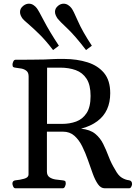

<svg xmlns="http://www.w3.org/2000/svg" viewBox="-20 -1015 742 1035"><path d="M63.5 0Q55.2 0 51 -9.8Q46.9 -19.5 46.9 -24.9Q46.9 -41 63 -43Q86.4 -44.9 110.1 -51.5Q133.8 -58.1 133.8 -74.2L134.3 -602.5Q134.3 -623.5 123 -632.8Q111.8 -642.1 95.9 -645.3Q80.1 -648.4 64.9 -649.9Q54.7 -650.9 51 -654.1Q47.4 -657.2 47.4 -668Q47.4 -673.3 51.5 -683.1Q55.7 -692.9 64 -692.9Q93.3 -692.9 114.3 -693.1Q135.3 -693.4 154.8 -693.4Q195.8 -693.4 219.7 -694.3Q243.7 -695.3 266.6 -696.5Q289.6 -697.8 327.1 -697.3Q396 -696.8 452.1 -679Q508.3 -661.1 541.3 -621.1Q574.2 -581.1 574.2 -512.7Q574.2 -463.4 556.9 -425.5Q539.6 -387.7 504.6 -361.6Q469.7 -335.4 417 -321.3Q465.3 -316.4 492.7 -294.2Q520 -272 536.1 -239.5Q552.2 -207 565.9 -170.7Q579.6 -134.3 600.6 -100.6Q617.2 -68.8 636.7 -57.1Q656.2 -45.4 674.3 -43.5Q691.9 -41.5 691.9 -22.5Q691.9 -17.1 687.7 -8.5Q683.6 0 675.3 0H544.9Q523.4 0 508.1 -22Q492.7 -43.9 480 -78.9Q467.3 -113.8 453.9 -152.6Q440.4 -191.4 423.1 -226.3Q405.8 -261.2 380.9 -283.2Q356 -305.2 319.8 -305.2H232.9V-90.3Q232.9 -69.3 246.6 -59.8Q260.3 -50.3 279.8 -47.4Q299.3 -44.4 316.9 -43Q327.1 -42 330.8 -39.1Q334.5 -36.1 334.5 -24.9Q334.5 -19.5 330.3 -9.8Q326.2 0 317.9 0ZM233.4 -347.2H315.4Q356 -347.2 390.6 -359.9Q425.3 -372.6 446.8 -405.3Q468.3 -438 468.3 -497.6Q468.3 -557.1 446.8 -590.3Q425.3 -623.5 388.2 -637Q351.1 -650.4 304.2 -650.4H233.9ZM266.1 -745.1Q226.6 -796.9 191.4 -831.3Q156.2 -865.7 132.6 -885.7Q108.9 -905.8 102.1 -914.1Q96.2 -921.9 92 -931.2Q87.9 -940.4 87.9 -950.2Q87.9 -959.5 92 -968Q96.2 -976.6 106.4 -984.4Q120.6 -995.1 135.7 -995.1Q148.9 -995.1 159.9 -988Q170.9 -981 178.2 -971.2Q188 -958.5 216.8 -902.8Q245.6 -847.2 297.4 -768.6ZM443.8 -745.1Q384.3 -822.8 342.5 -862.1Q300.8 -901.4 291 -914.1Q285.2 -922.4 280.8 -931.9Q276.4 -941.4 276.4 -951.7Q276.4 -960.4 280.5 -968.8Q284.7 -977.1 293.9 -984.4Q307.6 -995.1 322.8 -995.1Q335.9 -995.1 346.9 -988Q357.9 -981 365.2 -971.2Q375 -959 399.2 -903.1Q423.3 -847.2 475.1 -768.6Z"/></svg>

Font: Gelasio
Style: Regular
Weight: 400
Designer: Eben Sorkin
Foundry: Eben Sorkin
Version: Version 1.008